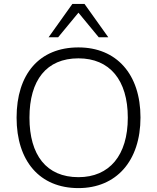

<svg xmlns="http://www.w3.org/2000/svg" viewBox="-20 -956 805 984"><path d="M65 -353C65 -131 183 8 382 8C576 8 700 -131 700 -354C700 -576 577 -713 382 -713C181 -713 65 -576 65 -353ZM131 -353C131 -545 218 -657 382 -657C542 -657 635 -546 635 -353C635 -160 541 -48 382 -48C218 -48 131 -161 131 -353ZM229 -765H278L382 -891L486 -765H535L413 -936H351Z"/></svg>

Font: Poppy and Pepper Light
Style: Regular
Weight: 300
Designer: Thy Ha
Foundry: Thy Ha
Version: Version 0.001;Glyphs 3.2 (3227)